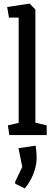

<svg xmlns="http://www.w3.org/2000/svg" viewBox="-20 -752 304 1069"><path d="M32 0 24 -54 84 -68V-654H30L20 -713L145 -732L177 -699V-69L240 -54V0ZM65 271 64 261 104 177 83 73 178 59Q179 65 181.5 84Q184 103 184 125Q184 158 174.5 190.5Q165 223 149.5 251Q134 279 118 297Z"/></svg>

Font: Kreon
Style: Regular
Weight: 400
Designer: Julia Petretta
Foundry: Julia Petretta and Eli Heuer
Version: Version 2.002